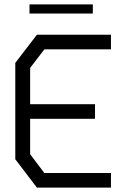

<svg xmlns="http://www.w3.org/2000/svg" viewBox="-20 -859 568 879"><path d="M149 0 50 -130V-571L149 -700H488V-633H183L118 -548V-382H415V-315H118V-153L183 -67H488V0ZM115 -839H405V-797H115Z"/></svg>

Font: Turret Road Medium
Style: Regular
Weight: 500
Designer: Noponies
Foundry: Noponies
Version: Version 1.001; ttfautohint (v1.8)